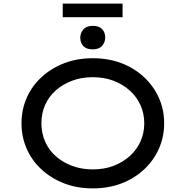

<svg xmlns="http://www.w3.org/2000/svg" viewBox="-20 -1032 1027 1062"><path d="M493 10Q407 10 335.5 -17.5Q264 -45 210.5 -94Q157 -143 128 -208.5Q99 -274 99 -350Q99 -426 128 -491.5Q157 -557 210.5 -606Q264 -655 335.5 -682.5Q407 -710 493 -710Q579 -710 650.5 -683Q722 -656 775.5 -606.5Q829 -557 858.5 -491.5Q888 -426 888 -350Q888 -274 858.5 -208.5Q829 -143 775.5 -93.5Q722 -44 650.5 -17Q579 10 493 10ZM493 -95Q556 -95 607.5 -114.5Q659 -134 697.5 -168.5Q736 -203 757 -249.5Q778 -296 778 -350Q778 -404 757 -450.5Q736 -497 697.5 -531.5Q659 -566 607.5 -585.5Q556 -605 493 -605Q431 -605 379 -585.5Q327 -566 288.5 -532Q250 -498 229.5 -451.5Q209 -405 209 -350Q209 -296 229.5 -249Q250 -202 288.5 -168Q327 -134 379 -114.5Q431 -95 493 -95ZM493 -759Q458 -759 441 -777Q424 -795 424 -824Q424 -849 441 -869Q458 -889 493 -889Q528 -889 545 -871Q562 -853 562 -824Q562 -799 545 -779Q528 -759 493 -759ZM327 -937V-1012H658V-937Z"/></svg>

Font: Lexend Mega
Style: Regular
Weight: 400
Designer: Bonnie Shaver-Troup, Thomas Jockin
Foundry: Lexend
Version: Version 1.007